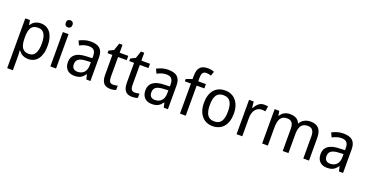

<svg xmlns="http://www.w3.org/2000/svg" viewBox="-37 -1669 5390 2814"><g transform="rotate(20 2658.0 -262.5)"><path d="M327.1 9.8Q298.3 9.8 274.9 3.4Q251.5 -2.9 232.7 -13.4Q213.9 -23.9 199.5 -38.1Q185.1 -52.2 173.8 -67.9H168Q169.4 -51.3 170.9 -36.1Q171.9 -23.4 172.9 -10Q173.8 3.4 173.8 11.2V240.2H85V-536.1H157.2L169.9 -463.9H173.8Q185.1 -481 199.2 -495.8Q213.4 -510.7 232.2 -521.7Q251 -532.7 274.4 -539.3Q297.9 -545.9 327.1 -545.9Q373 -545.9 410.6 -528.3Q448.2 -510.7 474.9 -475.8Q501.5 -440.9 516.1 -389.2Q530.8 -337.4 530.8 -269Q530.8 -200.2 516.1 -148.2Q501.5 -96.2 474.9 -61Q448.2 -25.9 410.6 -8.1Q373 9.8 327.1 9.8ZM310.1 -472.2Q272.9 -472.2 247.3 -460.9Q221.7 -449.7 205.8 -426.8Q189.9 -403.8 182.4 -369.6Q174.8 -335.4 173.8 -289.1V-269Q173.8 -219.7 180.4 -181.4Q187 -143.1 202.9 -116.9Q218.8 -90.8 245.1 -77.4Q271.5 -64 311 -64Q377 -64 408 -117.2Q439 -170.4 439 -270Q439 -371.6 408 -421.9Q377 -472.2 310.1 -472.2Z M759.8 0H670.9V-536.1H759.8ZM664.1 -681.2Q664.1 -710.4 679 -723.6Q693.8 -736.8 715.8 -736.8Q726.6 -736.8 736.1 -733.6Q745.6 -730.5 752.7 -723.6Q759.8 -716.8 763.9 -706.3Q768.1 -695.8 768.1 -681.2Q768.1 -652.8 752.7 -638.9Q737.3 -625 715.8 -625Q693.8 -625 679 -638.7Q664.1 -652.3 664.1 -681.2Z M1231.9 0 1213.9 -74.2H1210Q1193.8 -52.2 1177.7 -36.4Q1161.6 -20.5 1142.6 -10.3Q1123.5 0 1100.1 4.9Q1076.7 9.8 1045.9 9.8Q1012.2 9.8 983.9 0.2Q955.6 -9.3 934.8 -29.1Q914.1 -48.8 902.3 -78.9Q890.6 -108.9 890.6 -149.9Q890.6 -230 947 -272.9Q1003.4 -315.9 1118.7 -319.8L1208.5 -323.2V-356.9Q1208.5 -389.6 1201.4 -411.6Q1194.3 -433.6 1180.9 -447Q1167.5 -460.4 1147.7 -466.3Q1127.9 -472.2 1102.5 -472.2Q1062 -472.2 1027.1 -460.4Q992.2 -448.7 960 -432.1L928.7 -499Q964.8 -518.6 1009.3 -532.2Q1053.7 -545.9 1102.5 -545.9Q1152.3 -545.9 1188.7 -535.9Q1225.1 -525.9 1248.8 -504.2Q1272.5 -482.4 1284.2 -448.7Q1295.9 -415 1295.9 -367.2V0ZM1068.8 -62Q1098.6 -62 1124 -71.3Q1149.4 -80.6 1168 -99.4Q1186.5 -118.2 1197 -146.7Q1207.5 -175.3 1207.5 -213.9V-262.2L1137.7 -258.8Q1093.8 -256.8 1064 -249Q1034.2 -241.2 1016.4 -227.3Q998.5 -213.4 990.7 -193.6Q982.9 -173.8 982.9 -148.9Q982.9 -104 1006.6 -83Q1030.3 -62 1068.8 -62Z M1622.6 -63Q1631.3 -63 1642.3 -64Q1653.3 -64.9 1663.6 -66.4Q1673.8 -67.9 1682.4 -69.8Q1690.9 -71.8 1695.3 -73.2V-5.9Q1689 -2.9 1679.2 0Q1669.4 2.9 1657.7 5.1Q1646 7.3 1633.3 8.5Q1620.6 9.8 1608.4 9.8Q1578.1 9.8 1552.2 2Q1526.4 -5.9 1507.6 -24.9Q1488.8 -43.9 1478 -76.4Q1467.3 -108.9 1467.3 -158.2V-469.2H1391.6V-508.8L1467.3 -546.9L1505.4 -659.2H1556.6V-536.1H1691.4V-469.2H1556.6V-158.2Q1556.6 -110.8 1572 -86.9Q1587.4 -63 1622.6 -63Z M1961.4 -63Q1970.2 -63 1981.2 -64Q1992.2 -64.9 2002.4 -66.4Q2012.7 -67.9 2021.2 -69.8Q2029.8 -71.8 2034.2 -73.2V-5.9Q2027.8 -2.9 2018.1 0Q2008.3 2.9 1996.6 5.1Q1984.9 7.3 1972.2 8.5Q1959.5 9.8 1947.3 9.8Q1917 9.8 1891.1 2Q1865.2 -5.9 1846.4 -24.9Q1827.6 -43.9 1816.9 -76.4Q1806.2 -108.9 1806.2 -158.2V-469.2H1730.5V-508.8L1806.2 -546.9L1844.2 -659.2H1895.5V-536.1H2030.3V-469.2H1895.5V-158.2Q1895.5 -110.8 1910.9 -86.9Q1926.3 -63 1961.4 -63Z M2440.4 0 2422.4 -74.2H2418.5Q2402.3 -52.2 2386.2 -36.4Q2370.1 -20.5 2351.1 -10.3Q2332 0 2308.6 4.9Q2285.2 9.8 2254.4 9.8Q2220.7 9.8 2192.4 0.2Q2164.1 -9.3 2143.3 -29.1Q2122.6 -48.8 2110.8 -78.9Q2099.1 -108.9 2099.1 -149.9Q2099.1 -230 2155.5 -272.9Q2211.9 -315.9 2327.1 -319.8L2417 -323.2V-356.9Q2417 -389.6 2409.9 -411.6Q2402.8 -433.6 2389.4 -447Q2376 -460.4 2356.2 -466.3Q2336.4 -472.2 2311 -472.2Q2270.5 -472.2 2235.6 -460.4Q2200.7 -448.7 2168.5 -432.1L2137.2 -499Q2173.3 -518.6 2217.8 -532.2Q2262.2 -545.9 2311 -545.9Q2360.8 -545.9 2397.2 -535.9Q2433.6 -525.9 2457.3 -504.2Q2481 -482.4 2492.7 -448.7Q2504.4 -415 2504.4 -367.2V0ZM2277.3 -62Q2307.1 -62 2332.5 -71.3Q2357.9 -80.6 2376.5 -99.4Q2395 -118.2 2405.5 -146.7Q2416 -175.3 2416 -213.9V-262.2L2346.2 -258.8Q2302.2 -256.8 2272.5 -249Q2242.7 -241.2 2224.9 -227.3Q2207 -213.4 2199.2 -193.6Q2191.4 -173.8 2191.4 -148.9Q2191.4 -104 2215.1 -83Q2238.8 -62 2277.3 -62Z M2901.9 -469.2H2782.2V0H2692.9V-469.2H2598.1V-505.9L2692.9 -539.1V-585.9Q2692.9 -638.2 2703.9 -672.6Q2714.8 -707 2735.6 -727.5Q2756.3 -748 2786.6 -756.6Q2816.9 -765.1 2855 -765.1Q2883.8 -765.1 2908 -759.5Q2932.1 -753.9 2951.2 -747.1L2928.2 -678.2Q2913.1 -683.6 2895.3 -687.7Q2877.4 -691.9 2857.9 -691.9Q2838.4 -691.9 2824.2 -687.3Q2810.1 -682.6 2800.8 -670.9Q2791.5 -659.2 2786.9 -638.9Q2782.2 -618.7 2782.2 -586.9V-536.1H2901.9Z M3435.1 -269Q3435.1 -202.1 3418.7 -150.1Q3402.3 -98.1 3371.8 -62.7Q3341.3 -27.3 3297.9 -8.8Q3254.4 9.8 3200.2 9.8Q3149.9 9.8 3107.4 -8.8Q3064.9 -27.3 3033.9 -62.7Q3002.9 -98.1 2985.6 -150.1Q2968.3 -202.1 2968.3 -269Q2968.3 -335.4 2984.6 -387Q3001 -438.5 3031.2 -473.9Q3061.5 -509.3 3105.2 -527.6Q3148.9 -545.9 3203.1 -545.9Q3253.4 -545.9 3295.9 -527.6Q3338.4 -509.3 3369.4 -473.9Q3400.4 -438.5 3417.7 -387Q3435.1 -335.4 3435.1 -269ZM3060.1 -269Q3060.1 -167 3093.5 -115.5Q3127 -64 3202.1 -64Q3277.3 -64 3310.3 -115.5Q3343.3 -167 3343.3 -269Q3343.3 -371.1 3309.8 -421.6Q3276.4 -472.2 3201.2 -472.2Q3126 -472.2 3093 -421.6Q3060.1 -371.1 3060.1 -269Z M3807.1 -545.9Q3821.3 -545.9 3838.9 -544.7Q3856.4 -543.5 3869.1 -541L3857.4 -459Q3843.8 -461.4 3829.3 -463.1Q3814.9 -464.8 3802.2 -464.8Q3771.5 -464.8 3746.1 -452.4Q3720.7 -439.9 3702.4 -416.7Q3684.1 -393.6 3674.1 -361.1Q3664.1 -328.6 3664.1 -289.1V0H3575.2V-536.1H3647.5L3658.2 -438H3662.1Q3674.3 -459 3688.2 -478.5Q3702.1 -498 3719.5 -512.9Q3736.8 -527.8 3758.3 -536.9Q3779.8 -545.9 3807.1 -545.9Z M4616.2 0V-345.2Q4616.2 -408.7 4591.8 -440.4Q4567.4 -472.2 4516.1 -472.2Q4480.5 -472.2 4455.6 -460.7Q4430.7 -449.2 4414.8 -427Q4398.9 -404.8 4391.6 -371.8Q4384.3 -338.9 4384.3 -295.9V0H4294.9V-345.2Q4294.9 -408.7 4270.8 -440.4Q4246.6 -472.2 4195.3 -472.2Q4157.7 -472.2 4132.3 -459.5Q4106.9 -446.8 4091.6 -421.9Q4076.2 -397 4069.6 -360.8Q4063 -324.7 4063 -277.8V0H3974.1V-536.1H4046.4L4059.1 -463.9H4064Q4075.7 -484.9 4091.8 -500.2Q4107.9 -515.6 4127.2 -525.9Q4146.5 -536.1 4168.2 -541Q4189.9 -545.9 4212.4 -545.9Q4271 -545.9 4309.8 -524.4Q4348.6 -502.9 4367.2 -457H4371.1Q4383.8 -480 4401.6 -496.6Q4419.4 -513.2 4440.7 -524.2Q4461.9 -535.2 4485.4 -540.5Q4508.8 -545.9 4533.2 -545.9Q4618.7 -545.9 4661.9 -499.3Q4705.1 -452.6 4705.1 -350.1V0Z M5172.4 0 5154.3 -74.2H5150.4Q5134.3 -52.2 5118.2 -36.4Q5102.1 -20.5 5083 -10.3Q5064 0 5040.5 4.9Q5017.1 9.8 4986.3 9.8Q4952.6 9.8 4924.3 0.2Q4896 -9.3 4875.2 -29.1Q4854.5 -48.8 4842.8 -78.9Q4831.1 -108.9 4831.1 -149.9Q4831.1 -230 4887.5 -272.9Q4943.8 -315.9 5059.1 -319.8L5148.9 -323.2V-356.9Q5148.9 -389.6 5141.8 -411.6Q5134.8 -433.6 5121.3 -447Q5107.9 -460.4 5088.1 -466.3Q5068.4 -472.2 5043 -472.2Q5002.4 -472.2 4967.5 -460.4Q4932.6 -448.7 4900.4 -432.1L4869.1 -499Q4905.3 -518.6 4949.7 -532.2Q4994.1 -545.9 5043 -545.9Q5092.8 -545.9 5129.2 -535.9Q5165.5 -525.9 5189.2 -504.2Q5212.9 -482.4 5224.6 -448.7Q5236.3 -415 5236.3 -367.2V0ZM5009.3 -62Q5039.1 -62 5064.5 -71.3Q5089.8 -80.6 5108.4 -99.4Q5127 -118.2 5137.5 -146.7Q5147.9 -175.3 5147.9 -213.9V-262.2L5078.1 -258.8Q5034.2 -256.8 5004.4 -249Q4974.6 -241.2 4956.8 -227.3Q4939 -213.4 4931.2 -193.6Q4923.3 -173.8 4923.3 -148.9Q4923.3 -104 4947 -83Q4970.7 -62 5009.3 -62Z"/></g></svg>

Font: Droid Sans
Style: Regular
Weight: 400
Foundry: Ascender Corporation
Version: Version 1.00 build 114